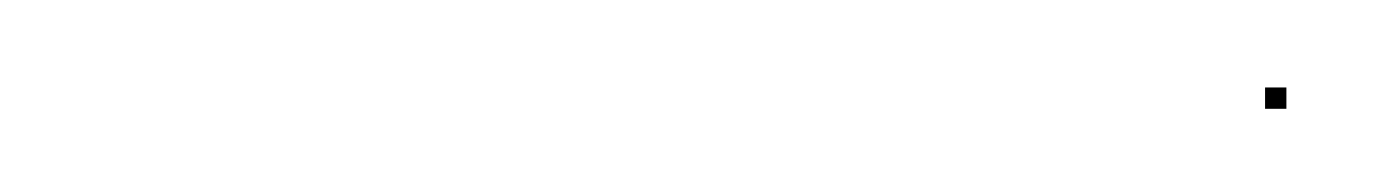

<svg xmlns="http://www.w3.org/2000/svg" viewBox="-20 -100 322 45"><path d="M276.5 -74.5H281.5V-79.5H276.5Z"/></svg>

Font: FRB American Cursive Just Endings
Style: Italic
Weight: 400
Italic angle: -25°
Version: Version 2.0;Modular Font Editor K font №1